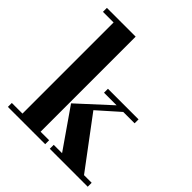

<svg xmlns="http://www.w3.org/2000/svg" viewBox="-203 -894 1034 1034"><g transform="rotate(45 314.0 -377.0)"><path d="M413 -15 247 -254 352 -321 581 -15ZM20 0V-30H304V0ZM339 0V-30H628V0ZM101 -15V-738H239V-15ZM286 -249 247 -254 441 -432H492ZM20 -724V-754H239V-724ZM332 -420V-450H565V-420Z"/></g></svg>

Font: Libre Bodoni
Style: Regular
Weight: 400
Designer: Pablo Impallari, Rodrigo Fuenzalida
Foundry: Impallari Type
Version: Version 2.005;gftools[0.9.23]